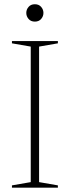

<svg xmlns="http://www.w3.org/2000/svg" viewBox="-20 -864 322 884"><path d="M246.5 -10.5V0H35V-10.5L121.5 -25.5V-649.5L35 -664.5V-675H246.5V-664.5L160 -649.5V-25.5ZM140.5 -764.5Q122 -764.5 111.5 -776.8Q101 -789 101 -804.5Q101 -820 111.5 -832.2Q122 -844.5 140.5 -844.5Q159 -844.5 169.5 -832.2Q180 -820 180 -804.5Q180 -789 169.5 -776.8Q159 -764.5 140.5 -764.5Z"/></svg>

Font: Newsreader 24pt ExtraLight
Style: Regular
Weight: 250
Designer: Hugues Gentile
Foundry: Production Type
Version: Version 1.003